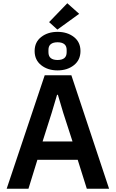

<svg xmlns="http://www.w3.org/2000/svg" viewBox="-20 -1161 712 1181"><path d="M651 0H514L458 -178H210L155 0H21L255 -698H419ZM426 -291 369 -467 336 -578H331L298 -467L242 -291ZM467 -1076 333 -979 282 -1025 394 -1141ZM334 -728Q274 -728 233.5 -760Q193 -792 193 -847Q193 -902 233.5 -933.5Q274 -965 334 -965Q394 -965 434.5 -933.5Q475 -902 475 -847Q475 -792 434.5 -760Q394 -728 334 -728ZM334 -792Q361 -792 375.5 -803.5Q390 -815 390 -840V-854Q390 -878 375.5 -889.5Q361 -901 334 -901Q307 -901 292.5 -889.5Q278 -878 278 -854V-840Q278 -815 292.5 -803.5Q307 -792 334 -792Z"/></svg>

Font: IBM Plex Sans SemiBold
Style: Regular
Weight: 600
Designer: Mike Abbink, Paul van der Laan, Pieter van Rosmalen
Foundry: Bold Monday
Version: Version 3.201